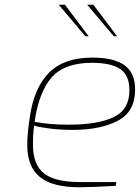

<svg xmlns="http://www.w3.org/2000/svg" viewBox="-20 -784 590 810"><path d="M95 -171Q95 -223 106 -291Q123 -412 186 -476.5Q249 -541 370 -541Q460 -541 505 -509Q550 -477 550 -406Q550 -312 476 -274Q402 -236 287 -236Q236 -236 192 -241.5Q148 -247 124 -254Q119 -220 119 -173Q119 -90 165 -53Q211 -16 317 -16H471L468 0Q366 6 315 6Q201 6 148 -37.5Q95 -81 95 -171ZM526 -404Q526 -466 487.5 -492.5Q449 -519 368 -519Q252 -519 198 -457.5Q144 -396 126 -270Q188 -258 269 -258Q392 -258 459 -289.5Q526 -321 526 -404ZM228 -764H254L354 -631H340ZM348 -764H374L474 -631H460Z"/></svg>

Font: Exo Thin
Style: Italic
Weight: 250
Italic angle: -9°
Designer: Natanael Gama
Foundry: Natanael Gama
Version: Version 1.500; ttfautohint (v1.6)